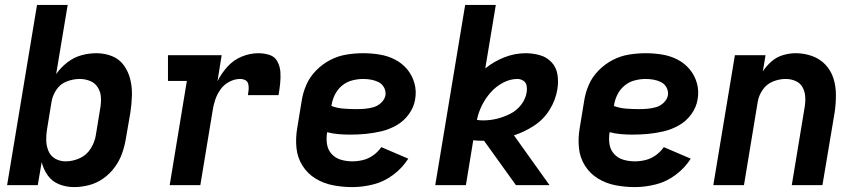

<svg xmlns="http://www.w3.org/2000/svg" viewBox="-20 -755 3496 783"><path d="M282 8Q312 8 343 0Q374 -8 401 -27Q428 -46 447.5 -72.5Q467 -99 477.5 -128.5Q488 -158 493 -188L512 -298Q517 -332 518 -365.5Q519 -399 511.5 -430.5Q504 -462 485.5 -488Q467 -514 437 -526Q407 -538 373 -538Q342 -538 311.5 -529.5Q281 -521 254.5 -500.5Q228 -480 209 -453L256 -735H131L9 0H134L150 -94Q157 -65 174.5 -40Q192 -15 221 -3.5Q250 8 282 8ZM248 -97Q224 -97 205 -108Q186 -119 177.5 -139.5Q169 -160 168.5 -183Q168 -206 172 -229L190 -339Q194 -365 210 -389Q226 -413 252.5 -423Q279 -433 305 -433Q327 -433 347 -425Q367 -417 378.5 -399Q390 -381 391.5 -359.5Q393 -338 389 -315L371 -205Q367 -177 350.5 -150Q334 -123 305.5 -110Q277 -97 248 -97Z M672 0H797L847 -303Q850 -325 857.5 -347.5Q865 -370 879 -390Q893 -410 915 -421.5Q937 -433 959 -433Q971 -433 980.5 -428Q990 -423 992.5 -412Q995 -401 994 -389.5Q993 -378 991 -367H1116Q1120 -391 1122.5 -414.5Q1125 -438 1123.5 -461Q1122 -484 1111.5 -504Q1101 -524 1079 -531Q1057 -538 1034 -538Q1000 -538 966.5 -524.5Q933 -511 908 -483.5Q883 -456 867 -424L884 -530H665V-425H742Z M1417 8Q1459 8 1502.5 -3Q1546 -14 1583.5 -42Q1621 -70 1645 -108L1535 -155Q1522 -136 1502.5 -122Q1483 -108 1461 -102.5Q1439 -97 1417 -97Q1393 -97 1370.5 -103.5Q1348 -110 1332.5 -127Q1317 -144 1313.5 -167.5Q1310 -191 1314 -215V-216Q1336 -210 1360 -208Q1384 -206 1407 -206H1408Q1440 -206 1471.5 -209Q1503 -212 1535 -219.5Q1567 -227 1597 -244Q1627 -261 1647.5 -289.5Q1668 -318 1673 -350Q1679 -384 1670 -416Q1661 -448 1640.5 -472.5Q1620 -497 1591 -512Q1562 -527 1528.5 -532.5Q1495 -538 1461 -538Q1428 -538 1393.5 -532.5Q1359 -527 1327 -510.5Q1295 -494 1269 -467.5Q1243 -441 1229 -408.5Q1215 -376 1210 -342L1192 -232Q1185 -191 1189 -151.5Q1193 -112 1213.5 -79.5Q1234 -47 1266.5 -27Q1299 -7 1338 0.5Q1377 8 1417 8ZM1435 -310Q1408 -310 1381.5 -312Q1355 -314 1331 -323L1332 -325Q1335 -347 1345.5 -368.5Q1356 -390 1374.5 -405.5Q1393 -421 1416 -427Q1439 -433 1461 -433Q1478 -433 1494 -430Q1510 -427 1524 -420Q1538 -413 1546 -398.5Q1554 -384 1552 -367Q1549 -350 1535 -336.5Q1521 -323 1503.5 -318Q1486 -313 1469 -311.5Q1452 -310 1435 -310Z M1755 0H1880L1910 -183Q1927 -181 1943 -181H1954L2084 0H2221L2076 -203Q2119 -217 2158 -242.5Q2197 -268 2221.5 -307.5Q2246 -347 2253 -391Q2258 -421 2253.5 -450.5Q2249 -480 2229.5 -501Q2210 -522 2181.5 -530Q2153 -538 2123 -538Q2080 -538 2037.5 -521.5Q1995 -505 1959 -476L2002 -735H1877ZM1950 -264Q1937 -264 1925 -266Q1931 -296 1945 -324.5Q1959 -353 1980.5 -377.5Q2002 -402 2031 -417.5Q2060 -433 2090 -433Q2103 -433 2114 -426Q2125 -419 2127.5 -406Q2130 -393 2128 -380Q2124 -352 2105.5 -328Q2087 -304 2060 -290.5Q2033 -277 2005.5 -270.5Q1978 -264 1950 -264Z M2569 8Q2611 8 2654.5 -3Q2698 -14 2735.5 -42Q2773 -70 2797 -108L2687 -155Q2674 -136 2654.5 -122Q2635 -108 2613 -102.5Q2591 -97 2569 -97Q2545 -97 2522.5 -103.5Q2500 -110 2484.5 -127Q2469 -144 2465.5 -167.5Q2462 -191 2466 -215V-216Q2488 -210 2512 -208Q2536 -206 2559 -206H2560Q2592 -206 2623.5 -209Q2655 -212 2687 -219.5Q2719 -227 2749 -244Q2779 -261 2799.5 -289.5Q2820 -318 2825 -350Q2831 -384 2822 -416Q2813 -448 2792.5 -472.5Q2772 -497 2743 -512Q2714 -527 2680.5 -532.5Q2647 -538 2613 -538Q2580 -538 2545.5 -532.5Q2511 -527 2479 -510.5Q2447 -494 2421 -467.5Q2395 -441 2381 -408.5Q2367 -376 2362 -342L2344 -232Q2337 -191 2341 -151.5Q2345 -112 2365.5 -79.5Q2386 -47 2418.5 -27Q2451 -7 2490 0.5Q2529 8 2569 8ZM2587 -310Q2560 -310 2533.5 -312Q2507 -314 2483 -323L2484 -325Q2487 -347 2497.5 -368.5Q2508 -390 2526.5 -405.5Q2545 -421 2568 -427Q2591 -433 2613 -433Q2630 -433 2646 -430Q2662 -427 2676 -420Q2690 -413 2698 -398.5Q2706 -384 2704 -367Q2701 -350 2687 -336.5Q2673 -323 2655.5 -318Q2638 -313 2621 -311.5Q2604 -310 2587 -310Z M2889 0H3014L3070 -339Q3074 -365 3090 -388.5Q3106 -412 3132 -422.5Q3158 -433 3184 -433Q3206 -433 3225 -424.5Q3244 -416 3253.5 -398Q3263 -380 3264 -358.5Q3265 -337 3261 -315L3209 0H3334L3384 -298Q3389 -333 3389 -368Q3389 -403 3379 -435Q3369 -467 3346.5 -491Q3324 -515 3292 -526.5Q3260 -538 3225 -538Q3200 -538 3174 -530.5Q3148 -523 3127 -505Q3106 -487 3091 -464L3102 -530H2977Z"/></svg>

Font: Iosevka Sparkle
Style: Bold Italic
Weight: 700
Italic angle: -9°
Designer: Belleve Invis
Foundry: Belleve Invis
Version: Version 4.5.0; ttfautohint (v1.8.3)